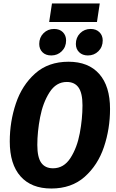

<svg xmlns="http://www.w3.org/2000/svg" viewBox="-20 -1064 664 1101"><path d="M611 -439Q611 -325 576 -221Q541 -117 465.5 -50Q390 17 274 17Q160 17 98 -52.5Q36 -122 36 -253Q36 -366 71 -470.5Q106 -575 181.5 -642.5Q257 -710 373 -710Q487 -710 549 -640Q611 -570 611 -439ZM194 -233Q194 -162 216.5 -130.5Q239 -99 284 -99Q346 -99 384 -158Q422 -217 437.5 -300Q453 -383 453 -460Q453 -530 430.5 -562Q408 -594 363 -594Q302 -594 264 -534.5Q226 -475 210 -391.5Q194 -308 194 -233ZM205 -812Q205 -849 229.5 -873.5Q254 -898 290 -898Q322 -898 340.5 -879.5Q359 -861 359 -832Q359 -795 334.5 -770.5Q310 -746 274 -746Q242 -746 223.5 -764.5Q205 -783 205 -812ZM415 -812Q415 -849 439.5 -873.5Q464 -898 500 -898Q531 -898 550 -879.5Q569 -861 569 -832Q569 -795 544.5 -770.5Q520 -746 484 -746Q453 -746 434 -764.5Q415 -783 415 -812ZM536 -938H262L278 -1044H552Z"/></svg>

Font: Fira Sans Condensed
Style: Bold Italic
Weight: 700
Width: 3
Italic angle: -8°
Designer: Carrois Corporate & Edenspiekermann AG
Foundry: Carrois Corporate GbR & Edenspiekermann AG
Version: Version 4.203